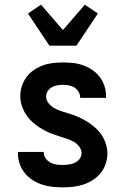

<svg xmlns="http://www.w3.org/2000/svg" viewBox="-20 -796 540 824"><path d="M249 8Q226 8 203.5 5.5Q181 3 160 -4Q139 -11 119.5 -23.5Q100 -36 86 -53.5Q72 -71 64.5 -93Q57 -115 57 -137V-144H168V-142Q168 -128 176 -116.5Q184 -105 196 -98.5Q208 -92 221.5 -90Q235 -88 249 -88Q262 -88 275.5 -90Q289 -92 301 -97.5Q313 -103 321.5 -114Q330 -125 330 -138Q330 -154 319.5 -167.5Q309 -181 295 -188.5Q281 -196 265.5 -201Q250 -206 234.5 -211Q219 -216 204 -221.5Q189 -227 174.5 -234.5Q160 -242 146.5 -251Q133 -260 121 -270.5Q109 -281 99 -294Q89 -307 82 -321.5Q75 -336 71 -351.5Q67 -367 67 -383Q67 -405 74 -426.5Q81 -448 94 -465.5Q107 -483 125.5 -495.5Q144 -508 164.5 -515.5Q185 -523 207 -525.5Q229 -528 251 -528Q273 -528 295 -525.5Q317 -523 337.5 -515.5Q358 -508 376.5 -495.5Q395 -483 408.5 -465Q422 -447 428.5 -426Q435 -405 435 -383V-376H324V-378Q324 -391 317 -402.5Q310 -414 299.5 -420.5Q289 -427 276.5 -429.5Q264 -432 251 -432Q239 -432 226.5 -430Q214 -428 203 -422Q192 -416 185 -405.5Q178 -395 178 -382Q178 -366 188.5 -353Q199 -340 213 -332Q227 -324 242.5 -319Q258 -314 273.5 -309.5Q289 -305 304 -299Q319 -293 333.5 -285.5Q348 -278 361.5 -269Q375 -260 387 -249.5Q399 -239 409 -226.5Q419 -214 426 -199.5Q433 -185 437 -169Q441 -153 441 -137Q441 -115 433.5 -93Q426 -71 412 -53.5Q398 -36 378.5 -23.5Q359 -11 338 -4Q317 3 294.5 5.5Q272 8 249 8ZM192 -600 100 -738 156 -776 250 -667 344 -776 400 -738 308 -600Z"/></svg>

Font: Iosevka Term Curly
Style: Bold
Weight: 700
Designer: Belleve Invis
Foundry: Belleve Invis
Version: Version 32.3.0